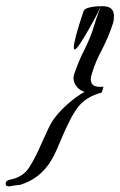

<svg xmlns="http://www.w3.org/2000/svg" viewBox="-45 -581 423 679"><path d="M271 -481Q229 -406 219 -406Q216 -406 216 -413Q216 -439 250 -540Q252 -550 271 -554.5Q290 -559 312 -559Q313 -561 313 -561Q313 -561 312 -559Q309 -553 299.5 -533.5Q290 -514 271 -481ZM-13 78Q-25 78 -25 69Q-25 57 -8 54Q37 45 59 10Q81 -25 102 -74Q110 -91 117.5 -108Q125 -125 134 -142Q144 -161 164 -183Q184 -205 208 -224.5Q232 -244 254 -256Q237 -261 226 -275Q215 -289 215 -305Q215 -310 217 -318Q225 -341 234 -363Q243 -385 254 -406Q265 -428 273.5 -449Q282 -470 288 -491Q297 -520 303.5 -537Q310 -554 312 -559H319Q358 -559 358 -524Q358 -517 357 -509.5Q356 -502 353 -494Q346 -472 336.5 -450Q327 -428 316 -406Q293 -364 280 -321Q279 -316 277.5 -311Q276 -306 276 -301Q276 -274 307 -274H321L315 -254Q272 -242 246.5 -219Q221 -196 197 -145Q192 -135 186.5 -123Q181 -111 175 -97Q166 -75 156 -52.5Q146 -30 137 -15Q97 52 25 73H24Q21 73 12.5 74Q4 75 -3 76.5Q-10 78 -8 78Z"/></svg>

Font: Birthstone Bounce Medium
Style: Regular
Weight: 500
Designer: Robert E. Leuschke
Foundry: Rob Leuschke
Version: Version 1.010; ttfautohint (v1.8.3)